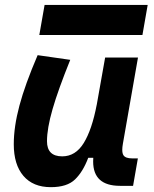

<svg xmlns="http://www.w3.org/2000/svg" viewBox="-20 -752 626 782"><path d="M187 10.3Q114.7 10.3 75.4 -35.6Q36.1 -81.5 36.1 -164.6Q36.1 -235.8 59.1 -321.8Q82 -407.7 133.3 -527.3L266.1 -508.3Q216.8 -386.2 194.1 -307.6Q171.4 -229 171.4 -176.8Q171.4 -115.2 233.4 -115.2Q287.6 -115.2 321 -169.4Q354.5 -223.6 374 -325.7V-325.2L408.2 -517.6H542L480.5 -166.5Q478 -152.3 478 -142.1Q478 -127 482.9 -119.6Q491.2 -106.9 518.1 -106.9H541.5L522 4.9H468.8Q359.4 4.9 359.4 -94.2Q359.4 -101.6 359.9 -109.4H339.4Q318.4 -53.2 285.9 -21.5Q253.4 10.3 187 10.3ZM140.1 -609.4 161.6 -731.9H581.5L560.1 -609.4Z"/></svg>

Font: CaskaydiaCove NF
Style: Bold Italic
Weight: 700
Italic angle: -10°
Designer: Aaron Bell
Foundry: Saja Typeworks
Version: Version 2111.001; VTT 6.35;Nerd Fonts 3.2.1